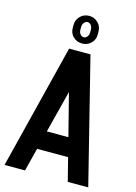

<svg xmlns="http://www.w3.org/2000/svg" viewBox="-130 -948 720 1017"><g transform="rotate(15 229.5 -439.5)"><path d="M297.9 -811V-793.9Q297.9 -765.6 278.1 -746.6Q258.3 -727.5 229.5 -727.5Q200.7 -727.5 180.9 -746.6Q161.1 -765.6 161.1 -793.9V-811Q161.1 -839.4 180.9 -859.1Q200.7 -878.9 229.5 -878.9Q258.3 -878.9 278.1 -859.1Q297.9 -839.4 297.9 -811ZM256.3 -810.1Q256.3 -825.2 248.5 -835Q240.7 -844.7 229.5 -844.7Q218.8 -844.7 210.7 -835Q202.6 -825.2 202.6 -810.1V-796.4Q202.6 -781.2 210.7 -771.5Q218.8 -761.7 229.5 -761.7Q240.7 -761.7 248.5 -771.5Q256.3 -781.2 256.3 -796.4ZM112.3 0H0L170.9 -683.6H288.1L459 0H346.7L314.5 -127H144.5ZM170.4 -229.5H288.6L229.5 -461.4Z"/></g></svg>

Font: California Gothic
Style: Regular
Weight: 400
Version: Version 2.2;